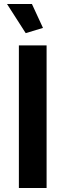

<svg xmlns="http://www.w3.org/2000/svg" viewBox="-20 -936 326 956"><path d="M74 0V-710H212V0ZM15 -916H139L194 -797L108 -771Z"/></svg>

Font: Oxford Sans
Style: Bold
Weight: 700
Designer: Matt McInerney, Pablo Impallari, Rodrigo Fuenzalida
Foundry: Matt McInerney, Pablo Impallari, Rodrigo Fuenzalida
Version: Version 3.000g; ttfautohint (v1.5) -l 8 -r 28 -G 28 -x 14 -D